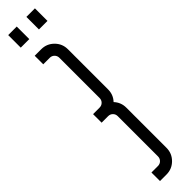

<svg xmlns="http://www.w3.org/2000/svg" viewBox="-304 -812 774 774"><g transform="rotate(-45 83.0 -424.5)"><path d="M110.4 -848.8H159.1V-777.2H110.4ZM6.7 -848.8H55.4V-777.2H6.7ZM116.2 -357.4Q136.6 -335.3 136.6 -305.3V-76.2Q136.6 -44.6 114.3 -22.3Q92 0 60.4 0H23.3V-48.7H60.4Q72.1 -48.7 80 -56.6Q87.9 -64.6 87.9 -76.2V-305.3Q87.9 -317 80 -324.9Q72.1 -332.8 60.4 -332.8H23.3V-381.5H60.4Q72.1 -381.5 80 -389.4Q87.9 -397.3 87.9 -409V-638.1Q87.9 -649.7 80 -657.6Q72.1 -665.6 60.4 -665.6H23.3V-714.3H60.4Q92 -714.3 114.3 -692Q136.6 -669.7 136.6 -638.1V-409Q136.6 -379 116.2 -357.4Z"/></g></svg>

Font: Marapfhont
Style: Book
Weight: 400
Version: Version 0.15